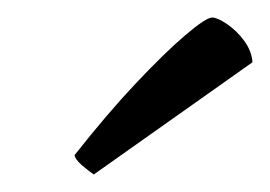

<svg xmlns="http://www.w3.org/2000/svg" viewBox="-20 -763 308 219"><path d="M87 -564Q81 -568 73.5 -574.5Q66 -581 65 -586Q102 -633 135 -668Q168 -703 191.5 -723Q215 -743 222 -743Q228 -743 239 -735.5Q250 -728 258.5 -716.5Q267 -705 268 -692Z"/></svg>

Font: Texturina Extralight
Style: Italic
Weight: 200
Italic angle: -11°
Designer: Guillermo Torres Carreño
Foundry: Omnibus-Type
Version: Version 1.002; ttfautohint (v1.8.3)